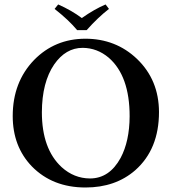

<svg xmlns="http://www.w3.org/2000/svg" viewBox="-20 -832 770 862"><path d="M326.2 -696.8Q289.1 -741.7 225.1 -792L241.2 -812Q301.8 -785.2 347.2 -751Q404.3 -791 454.1 -812L469.2 -792Q419.4 -753.4 369.1 -696.8ZM351.1 -617.2Q274.9 -617.2 223.1 -542.5Q168.5 -462.4 168 -328.1Q168 -163.6 256.8 -81.5Q312.5 -31.2 383.8 -30.8Q471.2 -30.8 521.5 -123Q561.5 -198.2 562 -310.1Q562 -491.2 468.3 -572.8Q416.5 -616.7 351.1 -617.2ZM693.8 -329.1Q693.8 -162.1 587.4 -67.9Q498.5 9.8 363.8 9.8Q215.8 9.8 123 -85Q37.1 -174.3 37.1 -311Q37.1 -463.4 133.3 -563Q226.1 -657.7 362.8 -658.2Q500 -658.2 595.2 -567.4Q693.4 -473.1 693.8 -329.1Z"/></svg>

Font: Linux Libertine O
Style: Semibold
Weight: 700
Designer: Philipp H. Poll
Foundry: Philipp H. Poll
Version: Version 5.0.0